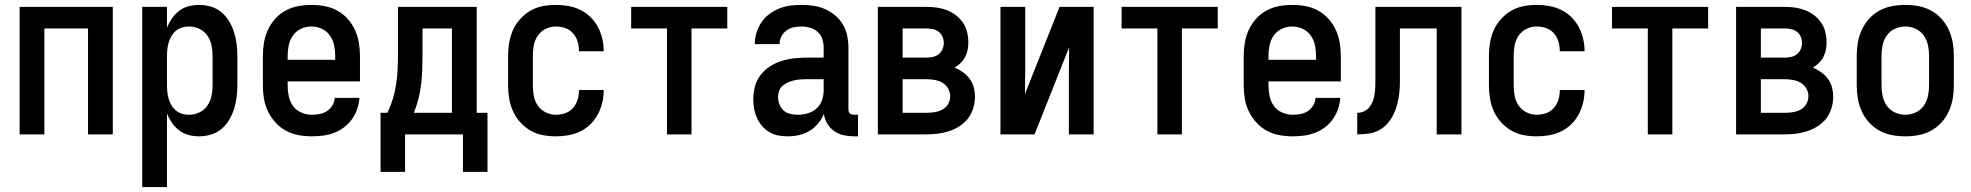

<svg xmlns="http://www.w3.org/2000/svg" viewBox="-20 -548 8040 783"><path d="M60 0V-520H440V0H339V-432H161V0Z M560 215V-520H661V-435Q669 -455 681.5 -473Q694 -491 711 -504Q728 -517 749 -522.5Q770 -528 792 -528Q816 -528 840 -521Q864 -514 883 -498Q902 -482 914.5 -461Q927 -440 934.5 -416.5Q942 -393 945 -368.5Q948 -344 948 -320V-200Q948 -176 945 -151.5Q942 -127 934.5 -103.5Q927 -80 914.5 -59Q902 -38 883 -22Q864 -6 840 1Q816 8 792 8Q770 8 749 2.5Q728 -3 711 -16Q694 -29 681.5 -47Q669 -65 661 -85V215ZM751 -80Q773 -80 793 -89.5Q813 -99 825.5 -117Q838 -135 842.5 -156.5Q847 -178 847 -200V-320Q847 -342 842.5 -363.5Q838 -385 825.5 -403Q813 -421 793 -430.5Q773 -440 751 -440Q737 -440 723 -436Q709 -432 698 -423Q687 -414 679.5 -401.5Q672 -389 668 -375.5Q664 -362 662.5 -348Q661 -334 661 -320V-200Q661 -186 662.5 -172Q664 -158 668 -144.5Q672 -131 679.5 -118.5Q687 -106 698 -97Q709 -88 723 -84Q737 -80 751 -80Z M1252 8Q1225 8 1197.5 3Q1170 -2 1146 -15Q1122 -28 1103.5 -48.5Q1085 -69 1073 -93.5Q1061 -118 1056.5 -145.5Q1052 -173 1052 -200V-320Q1052 -347 1056.5 -374Q1061 -401 1072.5 -426Q1084 -451 1102.5 -471.5Q1121 -492 1145 -505Q1169 -518 1196 -523Q1223 -528 1250 -528Q1277 -528 1304 -523Q1331 -518 1355 -505Q1379 -492 1397.5 -471.5Q1416 -451 1427.5 -426Q1439 -401 1443.5 -374Q1448 -347 1448 -320V-216H1153V-200Q1153 -178 1157.5 -156Q1162 -134 1175 -116Q1188 -98 1209 -89Q1230 -80 1252 -80Q1268 -80 1284 -83Q1300 -86 1313.5 -95Q1327 -104 1335.5 -118Q1344 -132 1345 -149H1446Q1444 -125 1436.5 -103Q1429 -81 1415.5 -62Q1402 -43 1383.5 -29Q1365 -15 1343 -6.5Q1321 2 1298 5Q1275 8 1252 8ZM1347 -304V-320Q1347 -342 1342.5 -363.5Q1338 -385 1325.5 -403Q1313 -421 1292.5 -430.5Q1272 -440 1250 -440Q1228 -440 1207.5 -430.5Q1187 -421 1174.5 -403Q1162 -385 1157.5 -363.5Q1153 -342 1153 -320V-304Z M1868 153V0H1632V153H1532V-88H1560Q1573 -115 1582 -144.5Q1591 -174 1595.5 -204Q1600 -234 1601.5 -264.5Q1603 -295 1603 -325V-520H1924V-88H1968V153ZM1823 -88V-432H1703V-325Q1703 -295 1702 -264.5Q1701 -234 1697.5 -204.5Q1694 -175 1686.5 -145.5Q1679 -116 1668 -88Z M2247 8Q2220 8 2193.5 3Q2167 -2 2143.5 -15.5Q2120 -29 2101.5 -49.5Q2083 -70 2072 -94.5Q2061 -119 2056.5 -146Q2052 -173 2052 -200V-320Q2052 -347 2056.5 -374Q2061 -401 2072 -425.5Q2083 -450 2101.5 -470.5Q2120 -491 2143.5 -504.5Q2167 -518 2193.5 -523Q2220 -528 2247 -528Q2273 -528 2298 -523.5Q2323 -519 2346 -508Q2369 -497 2387.5 -479Q2406 -461 2418 -438.5Q2430 -416 2436 -391Q2442 -366 2442 -341V-339H2341V-340Q2341 -360 2335.5 -378.5Q2330 -397 2317 -412Q2304 -427 2285.5 -433.5Q2267 -440 2247 -440Q2226 -440 2206 -430.5Q2186 -421 2173.5 -403Q2161 -385 2157 -363.5Q2153 -342 2153 -320V-200Q2153 -178 2157 -156.5Q2161 -135 2173.5 -117Q2186 -99 2206 -89.5Q2226 -80 2247 -80Q2267 -80 2285.5 -86.5Q2304 -93 2317 -108Q2330 -123 2335.5 -141.5Q2341 -160 2341 -180V-181H2442V-179Q2442 -154 2436 -129Q2430 -104 2418 -81.5Q2406 -59 2387.5 -41Q2369 -23 2346 -12Q2323 -1 2298 3.5Q2273 8 2247 8Z M2700 0V-432H2554V-520H2946V-432H2800V0Z M3193 8Q3173 8 3154 4.5Q3135 1 3118 -9Q3101 -19 3088 -34Q3075 -49 3067 -67Q3059 -85 3055.5 -104Q3052 -123 3052 -143Q3052 -169 3058.5 -194.5Q3065 -220 3081 -241Q3097 -262 3119 -276.5Q3141 -291 3166 -299Q3191 -307 3217 -310Q3243 -313 3269 -313H3339V-354Q3339 -372 3333.5 -389Q3328 -406 3314.5 -418Q3301 -430 3283.5 -435Q3266 -440 3249 -440Q3232 -440 3216 -436.5Q3200 -433 3187 -423.5Q3174 -414 3166.5 -399Q3159 -384 3159 -368H3058Q3058 -391 3065 -414Q3072 -437 3085 -456.5Q3098 -476 3116.5 -490Q3135 -504 3157 -513Q3179 -522 3202 -525Q3225 -528 3249 -528Q3273 -528 3297.5 -524.5Q3322 -521 3344.5 -511Q3367 -501 3386 -485Q3405 -469 3417.5 -448Q3430 -427 3435 -402.5Q3440 -378 3440 -354V-103Q3440 -98 3441 -93.5Q3442 -89 3445.5 -86Q3449 -83 3453.5 -81.5Q3458 -80 3463 -80H3479V8H3463Q3442 8 3421 3.5Q3400 -1 3382.5 -13Q3365 -25 3354 -43.5Q3343 -62 3340 -83Q3331 -62 3316 -44Q3301 -26 3281 -14Q3261 -2 3238.5 3Q3216 8 3193 8ZM3233 -80Q3254 -80 3274.5 -86Q3295 -92 3310 -105.5Q3325 -119 3332 -139Q3339 -159 3339 -180V-225H3269Q3256 -225 3243 -224Q3230 -223 3217.5 -220Q3205 -217 3193.5 -212Q3182 -207 3172 -198.5Q3162 -190 3157.5 -178Q3153 -166 3153 -153Q3153 -137 3158.5 -122.5Q3164 -108 3175.5 -97.5Q3187 -87 3202.5 -83.5Q3218 -80 3233 -80Z M3560 0V-520H3759Q3780 -520 3801 -517Q3822 -514 3841.5 -506.5Q3861 -499 3878 -486Q3895 -473 3907 -455.5Q3919 -438 3924 -417Q3929 -396 3929 -375Q3929 -359 3926 -344Q3923 -329 3915.5 -315Q3908 -301 3897 -290.5Q3886 -280 3873 -272Q3891 -265 3907 -253.5Q3923 -242 3934.5 -226.5Q3946 -211 3951 -192Q3956 -173 3956 -154Q3956 -130 3949 -107Q3942 -84 3928 -65.5Q3914 -47 3894 -34Q3874 -21 3851.5 -13.5Q3829 -6 3805.5 -3Q3782 0 3759 0ZM3661 -313H3759Q3772 -313 3785 -316Q3798 -319 3808 -327Q3818 -335 3823.5 -347.5Q3829 -360 3829 -373Q3829 -386 3823.5 -398.5Q3818 -411 3808 -418.5Q3798 -426 3785 -429Q3772 -432 3759 -432H3661ZM3661 -88H3759Q3775 -88 3791.5 -90.5Q3808 -93 3823 -101Q3838 -109 3846.5 -124Q3855 -139 3855 -156Q3855 -172 3846.5 -187Q3838 -202 3823.5 -210.5Q3809 -219 3792 -222Q3775 -225 3759 -225H3661Z M4060 0V-520H4161V-312Q4161 -283 4161 -253.5Q4161 -224 4160 -195V-165L4301 -520H4440V0H4339V-208Q4339 -237 4339 -266.5Q4339 -296 4340 -325V-355L4199 0Z M4700 0V-432H4554V-520H4946V-432H4800V0Z M5252 8Q5225 8 5197.5 3Q5170 -2 5146 -15Q5122 -28 5103.5 -48.5Q5085 -69 5073 -93.5Q5061 -118 5056.5 -145.5Q5052 -173 5052 -200V-320Q5052 -347 5056.5 -374Q5061 -401 5072.5 -426Q5084 -451 5102.5 -471.5Q5121 -492 5145 -505Q5169 -518 5196 -523Q5223 -528 5250 -528Q5277 -528 5304 -523Q5331 -518 5355 -505Q5379 -492 5397.5 -471.5Q5416 -451 5427.5 -426Q5439 -401 5443.5 -374Q5448 -347 5448 -320V-216H5153V-200Q5153 -178 5157.5 -156Q5162 -134 5175 -116Q5188 -98 5209 -89Q5230 -80 5252 -80Q5268 -80 5284 -83Q5300 -86 5313.5 -95Q5327 -104 5335.5 -118Q5344 -132 5345 -149H5446Q5444 -125 5436.5 -103Q5429 -81 5415.5 -62Q5402 -43 5383.5 -29Q5365 -15 5343 -6.5Q5321 2 5298 5Q5275 8 5252 8ZM5347 -304V-320Q5347 -342 5342.5 -363.5Q5338 -385 5325.5 -403Q5313 -421 5292.5 -430.5Q5272 -440 5250 -440Q5228 -440 5207.5 -430.5Q5187 -421 5174.5 -403Q5162 -385 5157.5 -363.5Q5153 -342 5153 -320V-304Z M5515 0V-88Q5530 -88 5543 -94Q5556 -100 5565 -111.5Q5574 -123 5579 -136.5Q5584 -150 5586 -164.5Q5588 -179 5588.5 -193.5Q5589 -208 5589 -223V-520H5940V0H5839V-432H5689V-259Q5689 -237 5689 -214Q5689 -191 5686.5 -168.5Q5684 -146 5678.5 -124Q5673 -102 5663 -81.5Q5653 -61 5638 -44Q5623 -27 5603 -16.5Q5583 -6 5560.5 -3Q5538 0 5515 0Z M6247 8Q6220 8 6193.5 3Q6167 -2 6143.5 -15.5Q6120 -29 6101.5 -49.5Q6083 -70 6072 -94.5Q6061 -119 6056.5 -146Q6052 -173 6052 -200V-320Q6052 -347 6056.5 -374Q6061 -401 6072 -425.5Q6083 -450 6101.5 -470.5Q6120 -491 6143.5 -504.5Q6167 -518 6193.5 -523Q6220 -528 6247 -528Q6273 -528 6298 -523.5Q6323 -519 6346 -508Q6369 -497 6387.5 -479Q6406 -461 6418 -438.5Q6430 -416 6436 -391Q6442 -366 6442 -341V-339H6341V-340Q6341 -360 6335.5 -378.5Q6330 -397 6317 -412Q6304 -427 6285.5 -433.5Q6267 -440 6247 -440Q6226 -440 6206 -430.5Q6186 -421 6173.5 -403Q6161 -385 6157 -363.5Q6153 -342 6153 -320V-200Q6153 -178 6157 -156.5Q6161 -135 6173.5 -117Q6186 -99 6206 -89.5Q6226 -80 6247 -80Q6267 -80 6285.5 -86.5Q6304 -93 6317 -108Q6330 -123 6335.5 -141.5Q6341 -160 6341 -180V-181H6442V-179Q6442 -154 6436 -129Q6430 -104 6418 -81.5Q6406 -59 6387.5 -41Q6369 -23 6346 -12Q6323 -1 6298 3.5Q6273 8 6247 8Z M6700 0V-432H6554V-520H6946V-432H6800V0Z M7060 0V-520H7259Q7280 -520 7301 -517Q7322 -514 7341.5 -506.5Q7361 -499 7378 -486Q7395 -473 7407 -455.5Q7419 -438 7424 -417Q7429 -396 7429 -375Q7429 -359 7426 -344Q7423 -329 7415.5 -315Q7408 -301 7397 -290.5Q7386 -280 7373 -272Q7391 -265 7407 -253.5Q7423 -242 7434.5 -226.5Q7446 -211 7451 -192Q7456 -173 7456 -154Q7456 -130 7449 -107Q7442 -84 7428 -65.5Q7414 -47 7394 -34Q7374 -21 7351.5 -13.5Q7329 -6 7305.5 -3Q7282 0 7259 0ZM7161 -313H7259Q7272 -313 7285 -316Q7298 -319 7308 -327Q7318 -335 7323.5 -347.5Q7329 -360 7329 -373Q7329 -386 7323.5 -398.5Q7318 -411 7308 -418.5Q7298 -426 7285 -429Q7272 -432 7259 -432H7161ZM7161 -88H7259Q7275 -88 7291.5 -90.5Q7308 -93 7323 -101Q7338 -109 7346.5 -124Q7355 -139 7355 -156Q7355 -172 7346.5 -187Q7338 -202 7323.5 -210.5Q7309 -219 7292 -222Q7275 -225 7259 -225H7161Z M7750 8Q7723 8 7696 3Q7669 -2 7645 -15Q7621 -28 7602.5 -48.5Q7584 -69 7572.5 -94Q7561 -119 7556.5 -146Q7552 -173 7552 -200V-320Q7552 -347 7556.5 -374Q7561 -401 7572.5 -426Q7584 -451 7602.5 -471.5Q7621 -492 7645 -505Q7669 -518 7696 -523Q7723 -528 7750 -528Q7777 -528 7804 -523Q7831 -518 7855 -505Q7879 -492 7897.5 -471.5Q7916 -451 7927.5 -426Q7939 -401 7943.5 -374Q7948 -347 7948 -320V-200Q7948 -173 7943.5 -146Q7939 -119 7927.5 -94Q7916 -69 7897.5 -48.5Q7879 -28 7855 -15Q7831 -2 7804 3Q7777 8 7750 8ZM7750 -80Q7772 -80 7792.5 -89.5Q7813 -99 7825.5 -117Q7838 -135 7842.5 -156.5Q7847 -178 7847 -200V-320Q7847 -342 7842.5 -363.5Q7838 -385 7825.5 -403Q7813 -421 7792.5 -430.5Q7772 -440 7750 -440Q7728 -440 7707.5 -430.5Q7687 -421 7674.5 -403Q7662 -385 7657.5 -363.5Q7653 -342 7653 -320V-200Q7653 -178 7657.5 -156.5Q7662 -135 7674.5 -117Q7687 -99 7707.5 -89.5Q7728 -80 7750 -80Z"/></svg>

Font: Iosevka SS18 Semibold
Style: Regular
Weight: 600
Monospace: yes
Designer: Belleve Invis
Foundry: Belleve Invis
Version: Version 25.1.1; ttfautohint (v1.8.4)